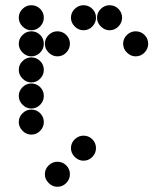

<svg xmlns="http://www.w3.org/2000/svg" viewBox="-20 -518 640 736"><path d="M52 -450Q52 -431 66.5 -416.5Q81 -402 100 -402Q120 -402 134 -416.5Q148 -431 148 -450Q148 -470 134 -484Q120 -498 100 -498Q81 -498 66.5 -484Q52 -470 52 -450ZM252 -450Q252 -431 266.5 -416.5Q281 -402 300 -402Q320 -402 334 -416.5Q348 -431 348 -450Q348 -470 334 -484Q320 -498 300 -498Q281 -498 266.5 -484Q252 -470 252 -450ZM352 -450Q352 -431 366.5 -416.5Q381 -402 400 -402Q420 -402 434 -416.5Q448 -431 448 -450Q448 -470 434 -484Q420 -498 400 -498Q381 -498 366.5 -484Q352 -470 352 -450ZM52 -350Q52 -331 66.5 -316.5Q81 -302 100 -302Q120 -302 134 -316.5Q148 -331 148 -350Q148 -370 134 -384Q120 -398 100 -398Q81 -398 66.5 -384Q52 -370 52 -350ZM152 -350Q152 -331 166.5 -316.5Q181 -302 200 -302Q220 -302 234 -316.5Q248 -331 248 -350Q248 -370 234 -384Q220 -398 200 -398Q181 -398 166.5 -384Q152 -370 152 -350ZM452 -350Q452 -331 466.5 -316.5Q481 -302 500 -302Q520 -302 534 -316.5Q548 -331 548 -350Q548 -370 534 -384Q520 -398 500 -398Q481 -398 466.5 -384Q452 -370 452 -350ZM52 -250Q52 -231 66.5 -216.5Q81 -202 100 -202Q120 -202 134 -216.5Q148 -231 148 -250Q148 -270 134 -284Q120 -298 100 -298Q81 -298 66.5 -284Q52 -270 52 -250ZM52 -150Q52 -131 66.5 -116.5Q81 -102 100 -102Q120 -102 134 -116.5Q148 -131 148 -150Q148 -170 134 -184Q120 -198 100 -198Q81 -198 66.5 -184Q52 -170 52 -150ZM52 -50Q52 -31 66.5 -16.5Q81 -2 100 -2Q120 -2 134 -16.5Q148 -31 148 -50Q148 -70 134 -84Q120 -98 100 -98Q81 -98 66.5 -84Q52 -70 52 -50ZM252 50Q252 69 266.5 83.5Q281 98 300 98Q320 98 334 83.5Q348 69 348 50Q348 30 334 16Q320 2 300 2Q281 2 266.5 16Q252 30 252 50ZM152 150Q152 169 166.5 183.5Q181 198 200 198Q220 198 234 183.5Q248 169 248 150Q248 130 234 116Q220 102 200 102Q181 102 166.5 116Q152 130 152 150Z"/></svg>

Font: Matrix Sans Print
Style: Regular
Weight: 400
Designer: Brad Neil
Version: Version 1.100